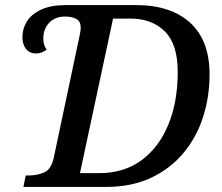

<svg xmlns="http://www.w3.org/2000/svg" viewBox="-20 -734 871 754"><path d="M72 0 81 -45H94Q127 -45 154 -57Q181 -69 191 -114L293 -596Q297 -614 297 -626Q297 -650 280 -659.5Q263 -669 236 -669Q196 -669 173 -644.5Q150 -620 150 -582Q150 -568 153.5 -558Q157 -548 163 -539Q144 -524 121 -524Q97 -524 82.5 -541.5Q68 -559 68 -589Q68 -621 85.5 -649.5Q103 -678 141 -696Q179 -714 239 -714H514Q651 -714 727 -644.5Q803 -575 803 -442Q803 -353 777 -273Q751 -193 699 -131.5Q647 -70 571.5 -35Q496 0 397 0ZM369 -54Q467 -54 536 -105Q605 -156 641.5 -245.5Q678 -335 678 -452Q678 -560 627.5 -610.5Q577 -661 492 -661H424L294 -54Z"/></svg>

Font: Noto Serif Medium
Style: Italic
Weight: 500
Italic angle: -12°
Designer: Monotype Design Team
Foundry: Monotype Imaging Inc.
Version: Version 2.014; ttfautohint (v1.8.4.7-5d5b)